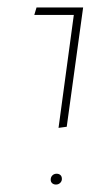

<svg xmlns="http://www.w3.org/2000/svg" viewBox="-20 -579 296 515"><path d="M178 -539H72L78 -559H203L159 -239L137 -236ZM146 -99Q146 -106 142 -109.5Q138 -113 132 -113Q125 -113 120.5 -108.5Q116 -104 116 -97Q116 -91 120 -87.5Q124 -84 130 -84Q137 -84 141.5 -88.5Q146 -93 146 -99Z"/></svg>

Font: FiraGO Thin
Style: Italic
Weight: 100
Italic angle: -8°
Designer: bBox Type GmbH
Foundry: bBox Type GmbH
Version: Version 1.001